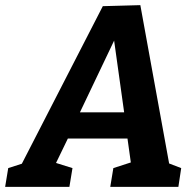

<svg xmlns="http://www.w3.org/2000/svg" viewBox="-56 -727 763 747"><path d="M226 -73 214 0H-36L-24 -73L29 -90L344 -703L490 -707L602 -91L649 -73L638 0H373L385 -73L453 -95L440 -188H208L162 -93ZM255 -290H427L388 -569Z"/></svg>

Font: Bitter
Style: Bold Italic
Weight: 700
Italic angle: -9°
Designer: Sol Matas, and Bitter project Authors
Foundry: Sol Matas
Version: Version 2.001